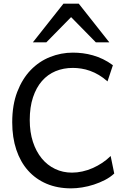

<svg xmlns="http://www.w3.org/2000/svg" viewBox="-20 -1011 702 1043"><path d="M600.6 -68.4Q579.1 -48.3 550.3 -33.4Q521.5 -18.6 490 -8.3Q458.5 2 426.3 7.1Q394 12.2 366.2 12.2Q292 12.2 232.9 -12.9Q173.8 -38.1 132.3 -84.7Q90.8 -131.3 68.6 -197.8Q46.4 -264.2 46.4 -346.7Q46.4 -440.9 73.7 -512Q101.1 -583 146.7 -630.4Q192.4 -677.7 252 -701.4Q311.5 -725.1 376 -725.1Q402.3 -725.1 429.7 -721.7Q457 -718.3 484.6 -710.4Q512.2 -702.6 539.6 -689.5Q566.9 -676.3 593.3 -656.7L564 -568.8Q541 -589.4 517.1 -603.5Q493.2 -617.7 469.2 -626.2Q445.3 -634.8 421.6 -638.4Q397.9 -642.1 376 -642.1Q324.7 -642.1 281.7 -624.3Q238.8 -606.4 207.8 -570.8Q176.8 -535.2 159.2 -482.2Q141.6 -429.2 141.6 -358.9Q141.6 -293 158.9 -240.2Q176.3 -187.5 206.8 -150.4Q237.3 -113.3 279.3 -93.3Q321.3 -73.2 371.1 -73.2Q398.9 -73.2 427.5 -79.6Q456.1 -85.9 483.4 -97.9Q510.7 -109.9 535.6 -126.5Q560.5 -143.1 581.1 -163.6ZM158.7 -781.2 324.7 -991.2H407.7L573.7 -781.2H500.5L366.2 -918L231.9 -781.2Z"/></svg>

Font: Andika Am
Style: Regular
Weight: 400
Designer: Victor Gaultney, Annie Olsen, Julie Remington, Don Collingsworth, Eric Hays, Becca Hirsbrunner
Foundry: SIL International
Version: Version 5.000